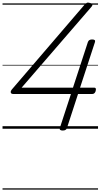

<svg xmlns="http://www.w3.org/2000/svg" viewBox="-20 -1018 795 1518"><path d="M476 14Q462 14 456 9Q450 4 453 -6L541 -275H84Q69 -275 65.5 -285.5Q62 -296 74 -311L646 -978Q656 -990 665.5 -995Q675 -1000 690 -995Q699 -993 704.5 -989Q710 -985 710.5 -979Q711 -973 702 -963L151 -325H557L675 -686Q682 -706 708 -706Q723 -706 728.5 -701Q734 -696 731 -686L613 -325H725Q733 -325 736 -320.5Q739 -316 738 -307Q736 -291 728.5 -283Q721 -275 711 -275H597L509 -5Q503 14 476 14ZM0 471H755V481H0ZM0 -20H755V0H0ZM0 -505H755V-500H0ZM0 -991H755V-981H0Z"/></svg>

Font: Playwrite IE Guides
Style: Regular
Weight: 400
Designer: Veronika Burian, José Scaglione
Foundry: TypeTogether
Version: Version 1.003